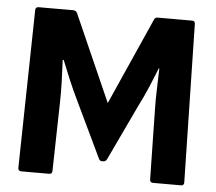

<svg xmlns="http://www.w3.org/2000/svg" viewBox="-49 -709 859 762"><g transform="rotate(5 380.5 -327.5)"><path d="M63 0Q50 0 50 -13L62 -642Q62 -655 75 -655H213Q223 -655 228 -646L381 -300L535 -646Q539 -655 548 -655H687Q698 -655 698 -642L711 -13Q711 0 700 0H588Q575 0 575 -13L570 -286Q569 -329 570.5 -372Q572 -415 573 -455H571Q556 -417 539 -377Q522 -337 503 -300L398 -78Q393 -68 383 -68H378Q369 -68 365 -78L258 -302Q240 -339 223.5 -378Q207 -417 192 -455H188Q190 -415 191.5 -372Q193 -329 192 -288L186 -13Q186 0 174 0Z"/></g></svg>

Font: Sofia Sans Semi Condensed ExtraBold
Style: Regular
Weight: 800
Designer: Botio Nikoltchev, Ani Petrova
Foundry: lettersoup
Version: Version 4.100